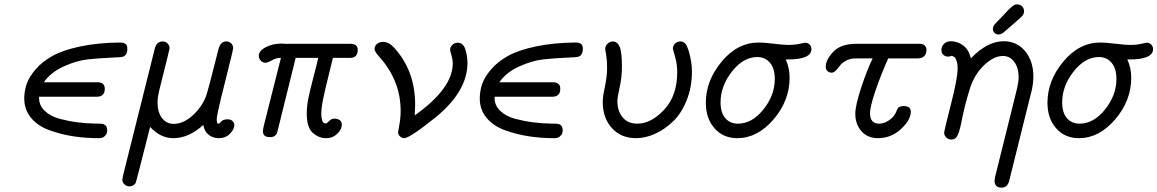

<svg xmlns="http://www.w3.org/2000/svg" viewBox="-20 -632 5335 885"><path d="M91.8 -178.2Q91.8 -212.4 102.8 -244.6Q113.8 -276.9 144.3 -312.5Q174.8 -348.1 222.4 -374.5Q270 -400.9 350.6 -418Q431.2 -435.1 534.2 -436Q567.4 -436 566.9 -408.2Q566.9 -376 544.9 -370.1Q540 -368.2 489 -366Q438 -363.8 386 -358.4Q334 -353 273.9 -325.9Q213.9 -298.8 182.1 -252.9H429.2Q463.4 -252.9 462.9 -222.2Q462.9 -186 424.8 -186H160.2Q158.2 -147.9 185.5 -121.6Q212.9 -95.2 255.4 -84.2Q297.9 -73.2 338.4 -68.1Q378.9 -63 415 -62.5Q451.2 -62 453.1 -61Q474.1 -55.2 474.1 -32.2Q474.1 -25.4 472.2 -18.3Q470.2 -11.2 461.2 -3.2Q452.1 4.9 437 4.9Q374 4.9 318.1 -3.7Q262.2 -12.2 208.5 -31.5Q154.8 -50.8 123.3 -88.6Q91.8 -126.5 91.8 -178.2Z M543.9 195.8Q543.9 195.8 546.9 178.2L693.8 -409.2Q702.6 -441.4 730 -440.9Q744.1 -440.9 752.9 -431.4Q761.7 -421.9 761.7 -409.2Q761.7 -405.3 720.7 -242.2Q705.6 -186 706.1 -159.2Q706.1 -115.2 726.6 -88.1Q747.1 -61 780.8 -61Q823.7 -61 865.7 -97.9Q907.7 -134.8 928.7 -186Q936.5 -204.1 987.8 -408.2Q997.6 -441.4 1022.9 -440.9Q1036.1 -440.9 1045.4 -432.4Q1054.7 -423.8 1054.7 -410.2Q1054.7 -401.4 1016.8 -252.2Q979 -103 979 -83Q979 -73.2 980.5 -68.1Q981.9 -63 983.4 -62.5Q984.9 -62 986.8 -62Q991.7 -62 1000.2 -72Q1008.8 -82 1027.8 -82H1028.8Q1044.9 -82 1052.5 -73.5Q1060.1 -64.9 1060.1 -55.2Q1060.1 -36.1 1040 -15.6Q1020 4.9 988.8 4.9Q960.9 4.9 941.4 -11Q921.9 -26.9 917 -56.2Q850.1 4.9 778.8 4.9Q719.7 4.9 671.9 -46.9Q607.9 207 605 211.9Q595.2 227.1 575.7 227.1Q561.5 226.1 552.7 217Q543.9 208 543.9 195.8Z M1172.9 -375Q1172.9 -397.9 1205.3 -414.6Q1237.8 -431.2 1276.9 -431.2Q1279.8 -431.2 1284.9 -430.7Q1290 -430.2 1293 -430.2H1593.8Q1628.9 -430.2 1628.9 -402.8Q1628.9 -364.7 1592.8 -365.2H1514.6Q1508.8 -340.3 1493.4 -279.1Q1478 -217.8 1469.5 -175.8Q1460.9 -133.8 1460.9 -106.9Q1460.9 -83 1469.7 -66.9Q1477.5 -63 1482.9 -63Q1485.8 -63 1496.8 -74Q1507.8 -85 1521 -85Q1530.8 -85 1536.6 -83Q1555.7 -76.2 1555.7 -57.1Q1555.7 -36.1 1534.7 -15.6Q1513.7 4.9 1483.9 4.9Q1448.7 4.9 1421.4 -20Q1394 -44.9 1394 -107.9Q1394 -141.1 1400.9 -176.5Q1407.7 -211.9 1423.8 -272.5Q1439.9 -333 1446.8 -365.2H1342.8L1260.7 -33.2Q1257.8 -22 1255.9 -16.6Q1253.9 -11.2 1246.3 -5.6Q1238.8 0 1225.6 0H1223.6Q1191.4 0 1191.9 -27.8Q1191.9 -35.6 1195.8 -51.8L1274.9 -365.2H1272.9Q1252.9 -365.2 1233.4 -354Q1213.9 -342.8 1203.6 -342.8Q1191.4 -342.8 1182.1 -352.3Q1172.9 -361.8 1172.9 -375Z M1706.5 -405.8Q1706.5 -420.9 1718 -429.9Q1729.5 -439 1745.6 -439Q1771.5 -439 1794.9 -414.1Q1894 -307.1 1893.6 -147.9Q1893.6 -131.8 1891.6 -100.1Q2066.4 -224.1 2066.9 -338.9Q2066.9 -356.9 2060.8 -377.4Q2054.7 -397.9 2054.7 -401.9Q2054.7 -414.1 2064.7 -424.6Q2074.7 -435.1 2088.9 -435.1H2089.8Q2115.7 -435.1 2125.2 -403.6Q2134.8 -372.1 2134.8 -341.8Q2134.8 -212.9 1991.7 -94.2Q1868.7 4.9 1842.8 4.9Q1833 4.9 1824 -3.2Q1814.9 -11.2 1814.9 -22Q1814.9 -25.9 1820.8 -56.9Q1826.7 -87.9 1826.7 -121.1Q1826.7 -261.2 1727.5 -371.1Q1706.5 -394.5 1706.5 -405.8Z M2191.4 -178.2Q2191.4 -212.4 2202.4 -244.6Q2213.4 -276.9 2243.9 -312.5Q2274.4 -348.1 2322 -374.5Q2369.6 -400.9 2450.2 -418Q2530.8 -435.1 2633.8 -436Q2667 -436 2666.5 -408.2Q2666.5 -376 2644.5 -370.1Q2639.6 -368.2 2588.6 -366Q2537.6 -363.8 2485.6 -358.4Q2433.6 -353 2373.5 -325.9Q2313.5 -298.8 2281.7 -252.9H2528.8Q2563 -252.9 2562.5 -222.2Q2562.5 -186 2524.4 -186H2259.8Q2257.8 -147.9 2285.2 -121.6Q2312.5 -95.2 2355 -84.2Q2397.5 -73.2 2438 -68.1Q2478.5 -63 2514.6 -62.5Q2550.8 -62 2552.7 -61Q2573.7 -55.2 2573.7 -32.2Q2573.7 -25.4 2571.8 -18.3Q2569.8 -11.2 2560.8 -3.2Q2551.8 4.9 2536.6 4.9Q2473.6 4.9 2417.7 -3.7Q2361.8 -12.2 2308.1 -31.5Q2254.4 -50.8 2222.9 -88.6Q2191.4 -126.5 2191.4 -178.2Z M2758.3 -162.1Q2758.3 -187 2768.3 -232.9Q2778.3 -278.8 2778.3 -321.8Q2778.3 -355 2773.9 -379.4Q2769.5 -403.8 2769.5 -405.8Q2769.5 -419.9 2780.5 -430.4Q2791.5 -440.9 2804.7 -440.9Q2825.7 -440.9 2836.2 -416.5Q2846.7 -392.1 2846.7 -325.2Q2846.7 -276.4 2836.2 -229.7Q2825.7 -183.1 2825.7 -165Q2825.7 -121.1 2849.6 -91.6Q2873.5 -62 2917.5 -62Q2981.4 -62 3041.5 -126.5Q3101.6 -190.9 3101.6 -299.8Q3101.6 -336.9 3091.6 -370.8Q3081.5 -404.8 3081.5 -407.2Q3081.5 -421.4 3091.6 -431.2Q3101.6 -440.9 3116.7 -440.9Q3127.9 -440.9 3135.7 -433.8Q3143.6 -426.8 3146 -420.4Q3148.4 -414.1 3154.3 -397.9Q3169.4 -346.2 3169.4 -303.2Q3169.4 -230 3145 -169.4Q3120.6 -108.9 3082 -72Q3043.5 -35.2 2999 -15.1Q2954.6 4.9 2911.6 4.9Q2842.8 4.9 2800.5 -41.5Q2758.3 -87.9 2758.3 -162.1Z M3233.4 -158.2Q3233.4 -260.3 3306.4 -348.1Q3379.4 -436 3477.5 -436Q3501.5 -436 3547.4 -430.4Q3593.3 -424.8 3616.2 -424.8Q3642.1 -424.8 3664.8 -429.9Q3687.5 -435.1 3691.4 -435.1Q3703.6 -435.1 3711.9 -426.5Q3720.2 -418 3720.2 -405.8Q3720.2 -357.9 3610.4 -357.9H3601.6Q3619.6 -318.8 3619.6 -273.9Q3619.6 -168 3545.4 -81.5Q3471.2 4.9 3378.4 4.9Q3313.5 4.9 3273.4 -40.8Q3233.4 -86.4 3233.4 -158.2ZM3301.3 -160.2Q3301.3 -112.3 3323.2 -87.2Q3345.2 -62 3381.3 -62Q3446.3 -62 3498.8 -127.4Q3551.3 -192.9 3551.3 -268.1Q3551.3 -316.9 3528.8 -343Q3506.3 -369.1 3471.2 -369.1Q3406.2 -369.1 3353.8 -302.2Q3301.3 -235.4 3301.3 -160.2Z M3786.1 -324.2Q3786.1 -356.4 3820.8 -393.3Q3855.5 -430.2 3928.2 -430.2H4218.3Q4235.4 -430.2 4242.9 -421.6Q4250.5 -413.1 4250.5 -403.8Q4250.5 -362.8 4208.5 -362.8H4074.2Q4039.1 -284.7 4014.6 -211.9Q3990.2 -139.2 3990.2 -110.8Q3990.2 -62 4032.2 -62Q4054.2 -62 4077.1 -76.9Q4100.1 -91.8 4110.4 -115.2L4112.3 -120.1Q4114.3 -125 4114.7 -126.5Q4115.2 -127.9 4118.2 -132.6Q4121.1 -137.2 4124.3 -138.7Q4127.4 -140.1 4132.8 -141.6Q4138.2 -143.1 4144.5 -143.1Q4178.7 -143.1 4178.2 -117.2Q4178.2 -79.1 4132.8 -37.1Q4087.4 4.9 4027.3 4.9Q3979.5 4.9 3950.9 -27.1Q3922.4 -59.1 3922.4 -107.9Q3922.4 -145 3949.2 -227.1Q3976.1 -309.1 4002.4 -362.8H3923.3Q3898.4 -362.8 3879.4 -352.3Q3860.4 -341.8 3851.8 -329.8Q3843.3 -317.9 3833.3 -307.4Q3823.2 -296.9 3813.5 -296.9Q3802.2 -296.9 3794.2 -304.4Q3786.1 -312 3786.1 -324.2Z M4319.3 -401.9Q4319.3 -418 4331.3 -429.9Q4343.3 -441.9 4363.3 -441.9Q4393.1 -441.9 4419.2 -422.9Q4445.3 -403.8 4455.1 -362.8Q4530.3 -441.9 4606.4 -441.9Q4667.5 -441.9 4705.3 -396Q4743.2 -350.1 4743.2 -278.8Q4743.2 -262.7 4740.7 -244.4Q4738.3 -226.1 4735.4 -214.1Q4732.4 -202.1 4727.3 -182.6Q4722.2 -163.1 4720.2 -153.8L4632.3 199.2Q4624.5 233.4 4596.2 232.9Q4564 232.9 4564.5 200.2Q4564.5 195.3 4566.4 185.1L4662.1 -200.2Q4675.3 -252 4675.3 -274.9Q4675.3 -318.8 4655.3 -346.4Q4635.3 -374 4603 -374Q4560.1 -374 4515.1 -330.6Q4470.2 -287.1 4450.2 -222.2Q4437 -181.2 4426.5 -137.7Q4416 -94.2 4411.6 -70.1Q4407.2 -45.9 4400.6 -25.4Q4394 -4.9 4386.2 3.2Q4378.4 11.2 4364.3 11.2Q4350.1 11.2 4341.1 1.2Q4332 -8.8 4332 -20Q4332 -28.8 4363 -150.4Q4394 -272 4394 -315.9Q4394 -338.9 4388.7 -353Q4383.3 -367.2 4379.2 -369.1Q4375 -371.1 4367.2 -375Q4359.4 -371.1 4350.1 -371.1Q4336.9 -371.1 4328.1 -379.4Q4319.3 -387.7 4319.3 -401.9ZM4556.6 -499Q4556.6 -512.2 4570.3 -525.9Q4581.5 -537.1 4593 -549.1Q4604.5 -561 4610.8 -568.1Q4617.2 -575.2 4624.3 -582.5Q4631.3 -589.8 4635.5 -593.5Q4639.6 -597.2 4644 -601.1Q4648.4 -605 4650.9 -606.4Q4653.3 -607.9 4656.2 -609.4Q4659.2 -610.8 4661.9 -611.3Q4664.6 -611.8 4668.5 -611.8Q4681.6 -611.8 4690.9 -603Q4700.2 -594.2 4700.2 -580.1Q4700.2 -565.9 4688.2 -554.4Q4676.3 -543 4606.4 -482.9Q4594.2 -473.1 4582.5 -473.1Q4571.3 -473.1 4564 -480.5Q4556.6 -487.8 4556.6 -499Z M4808.1 -158.2Q4808.1 -260.3 4881.1 -348.1Q4954.1 -436 5052.2 -436Q5076.2 -436 5122.1 -430.4Q5168 -424.8 5190.9 -424.8Q5216.8 -424.8 5239.5 -429.9Q5262.2 -435.1 5266.1 -435.1Q5278.3 -435.1 5286.6 -426.5Q5294.9 -418 5294.9 -405.8Q5294.9 -357.9 5185.1 -357.9H5176.3Q5194.3 -318.8 5194.3 -273.9Q5194.3 -168 5120.1 -81.5Q5045.9 4.9 4953.1 4.9Q4888.2 4.9 4848.1 -40.8Q4808.1 -86.4 4808.1 -158.2ZM4876 -160.2Q4876 -112.3 4897.9 -87.2Q4919.9 -62 4956.1 -62Q5021 -62 5073.5 -127.4Q5126 -192.9 5126 -268.1Q5126 -316.9 5103.5 -343Q5081.1 -369.1 5045.9 -369.1Q4981 -369.1 4928.5 -302.2Q4876 -235.4 4876 -160.2Z"/></svg>

Font: CMU Typewriter Text
Style: Italic
Weight: 500
Italic angle: -14.04°
Version: Version 0.7.0